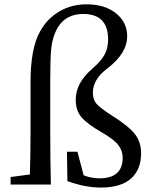

<svg xmlns="http://www.w3.org/2000/svg" viewBox="-20 -841 688 875"><path d="M119.1 -230.5V-464.8Q119.1 -623 163.1 -698.2Q194.3 -755.9 250 -788.6Q305.7 -821.3 374 -821.3Q458 -821.3 508.8 -780.3Q559.6 -739.3 559.6 -675.8Q559.6 -596.7 465.8 -526.4Q403.3 -478.5 403.3 -418Q403.3 -385.7 420.9 -366.7Q438.5 -347.7 488.3 -315.4Q566.4 -266.6 594.7 -230Q623 -193.4 623 -142.6Q623 -68.4 577.1 -27.3Q531.2 13.7 439.5 13.7Q368.2 13.7 287.1 -15.6L285.2 -149.4H333L361.3 -42Q396.5 -28.3 432.6 -28.3Q539.1 -28.3 539.1 -122.1Q539.1 -154.3 519 -180.2Q499 -206.1 441.4 -239.3Q379.9 -274.4 352.5 -305.2Q325.2 -335.9 325.2 -386.7Q325.2 -463.9 402.3 -529.3Q440.4 -562.5 456.5 -591.8Q472.7 -621.1 472.7 -661.1Q472.7 -777.3 359.4 -777.3Q265.6 -777.3 230.5 -689.5Q216.8 -657.2 212.9 -613.8Q209 -570.3 209 -476.6V-230.5Q209 -115.2 211.9 0H28.3V-34.2L116.2 -45.9Q119.1 -138.7 119.1 -230.5Z"/></svg>

Font: GenYoMin TW TTF Medium
Style: Regular
Weight: 500
Version: Version 1.300